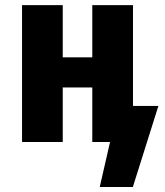

<svg xmlns="http://www.w3.org/2000/svg" viewBox="-20 -565 655 764"><path d="M347.2 0V-216.9H229.7V0H67.7V-544.6H229.7V-336.9H347.2V-544.6H509.2V-143.6H610.3L508.7 179H376.9L417.9 0Z"/></svg>

Font: FiraCode Nerd Font Mono
Style: Bold
Weight: 700
Monospace: yes
Designer: Carrois Corporate, Edenspiekermann AG, Nikita Prokopov
Foundry: Carrois Corporate, Edenspiekermann AG, Nikita Prokopov
Version: Version 6.002;Nerd Fonts 3.3.0